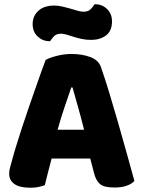

<svg xmlns="http://www.w3.org/2000/svg" viewBox="-20 -869 667 900"><path d="M403 -126H222Q212 -90 204.5 -59Q197 -28 190 -1Q176 4 160.5 7.5Q145 11 123 11Q72 11 47.5 -6.5Q23 -24 23 -55Q23 -69 27 -83Q31 -97 36 -116Q43 -143 55.5 -183.5Q68 -224 83 -270.5Q98 -317 115 -365.5Q132 -414 147 -457.5Q162 -501 174.5 -535.5Q187 -570 194 -588Q211 -598 245.5 -607Q280 -616 315 -616Q365 -616 403.5 -601.5Q442 -587 453 -555Q471 -504 492 -435Q513 -366 534 -292.5Q555 -219 575 -147.5Q595 -76 610 -21Q598 -7 574 1.5Q550 10 517 10Q468 10 449 -6Q430 -22 421 -57ZM314 -459Q300 -418 283 -368Q266 -318 250 -261H374Q360 -318 345.5 -368.5Q331 -419 320 -459ZM231 -843Q252 -843 272 -838.5Q292 -834 310.5 -828.5Q329 -823 344.5 -818.5Q360 -814 372 -814Q394 -814 406 -827Q418 -840 423 -849H427Q459 -849 482 -826.5Q505 -804 505 -769Q505 -724 477 -703Q449 -682 407 -682Q383 -682 362.5 -686.5Q342 -691 325 -696.5Q308 -702 293 -706.5Q278 -711 266 -711Q244 -711 232.5 -698.5Q221 -686 215 -676H211Q180 -676 156.5 -698Q133 -720 133 -756Q133 -778 141.5 -794.5Q150 -811 164 -822Q178 -833 195.5 -838Q213 -843 231 -843Z"/></svg>

Font: Baloo Thambi 2 ExtraBold
Style: Regular
Weight: 800
Designer: Aadarsh Rajan and Ek Type
Foundry: Ek Type
Version: Version 1.640;hotconv 1.0.111;makeotfexe 2.5.65597; ttfautoh